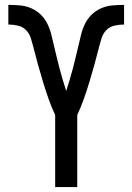

<svg xmlns="http://www.w3.org/2000/svg" viewBox="-20 -763 540 783"><path d="M205 0V-294Q190 -326 178 -360Q166 -394 155.5 -428.5Q145 -463 135.5 -497.5Q126 -532 117 -567V-568Q112 -587 106 -606.5Q100 -626 86.5 -640Q73 -654 53 -658.5Q33 -663 14 -663V-743Q37 -743 61 -741Q85 -739 107 -729.5Q129 -720 146 -703.5Q163 -687 173.5 -665.5Q184 -644 189.5 -621Q195 -598 200.5 -575Q206 -552 211.5 -529Q217 -506 223 -483Q229 -460 236 -437Q243 -414 250 -392Q257 -414 264 -437Q271 -460 277 -483Q283 -506 288.5 -529Q294 -552 299.5 -575Q305 -598 310.5 -621Q316 -644 326.5 -665.5Q337 -687 354 -703.5Q371 -720 393 -729.5Q415 -739 439 -741Q463 -743 486 -743V-663Q467 -663 447 -658.5Q427 -654 413.5 -640Q400 -626 394 -606.5Q388 -587 383 -568V-567Q374 -532 364.5 -497.5Q355 -463 344.5 -428.5Q334 -394 322 -360Q310 -326 295 -294V0Z"/></svg>

Font: Iosevka Custom Medium
Style: Regular
Weight: 500
Monospace: yes
Designer: Belleve Invis
Foundry: Belleve Invis
Version: Version 32.5.0; ttfautohint (v1.8.4)